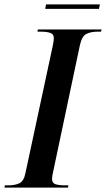

<svg xmlns="http://www.w3.org/2000/svg" viewBox="-50 -847 479 867"><path d="M-30 0 -28 -10H-11Q17 -10 37.5 -19.5Q58 -29 65 -66L188 -639Q191 -652 192 -661Q193 -670 193 -675Q193 -693 177 -698.5Q161 -704 135 -704H119L121 -714H409L406 -704H390Q361 -704 340.5 -694Q320 -684 311 -644L192 -81Q189 -68 187 -57Q185 -46 185 -39Q185 -20 201 -15Q217 -10 244 -10H259L257 0ZM154 -807 158 -827H401L397 -807Z"/></svg>

Font: Noto Serif Display Condensed SemiBold
Style: Italic
Weight: 600
Width: 3
Italic angle: -12°
Designer: Monotype Design Team
Foundry: Monotype Imaging Inc.
Version: Version 2.009